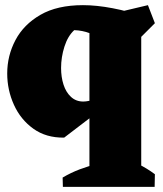

<svg xmlns="http://www.w3.org/2000/svg" viewBox="-20 -524 633 745"><path d="M229 10Q159 11 109.5 -24.5Q60 -60 34 -117.5Q8 -175 8 -239Q8 -308 40 -368.5Q72 -429 137 -466.5Q202 -504 302 -504Q355 -504 417.5 -492Q480 -480 528 -462L423 -322Q405 -347 381 -365.5Q357 -384 328.5 -395Q300 -406 268 -407Q243 -384 230 -343Q217 -302 217 -260Q217 -225 226.5 -195.5Q236 -166 255.5 -148Q275 -130 303 -130Q323 -130 353 -140.5Q383 -151 415 -174L407 -126ZM224 201 223 165Q255 146 289.5 133Q324 120 355 113L350 201ZM417 201 450 86Q483 96 516.5 112.5Q550 129 581 152L580 201ZM327 201V-418L339 -453L554 -504L581 -434L528 -381V201Z"/></svg>

Font: Eczar ExtraBold
Style: Regular
Weight: 800
Designer: Vaibhav Singh
Foundry: Rosetta Type Foundry
Version: Version 2.000